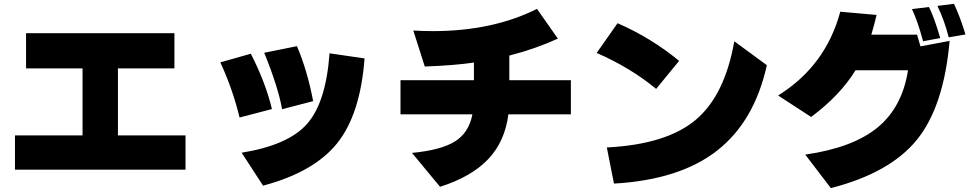

<svg xmlns="http://www.w3.org/2000/svg" viewBox="-20 -885 5040 996"><path d="M57.6 -4.9V-182.6H408.2V-530.3H115.2V-712.9H884.8V-530.3H591.8V-182.6H942.4V-4.9Z M1123 -561.5 1281.2 -606.4Q1358.4 -455.1 1390.6 -319.3L1222.7 -275.4Q1188.5 -418.9 1123 -561.5ZM1233.4 -92.8Q1475.6 -131.8 1573.2 -242.7Q1670.9 -353.5 1689.5 -608.4L1871.1 -582Q1849.6 -293 1729.5 -142.6Q1609.4 7.8 1344.7 78.1ZM1350.6 -611.3 1520.5 -645.5Q1574.2 -519.5 1604.5 -360.4L1443.4 -318.4Q1422.9 -433.6 1350.6 -611.3Z M2057.6 -292V-468.8H2438.5V-560.5Q2331.1 -544.9 2183.6 -540L2124 -726.6Q2176.8 -723.6 2225.6 -723.6Q2535.2 -723.6 2765.6 -838.9L2874 -684.6Q2755.9 -630.9 2622.1 -596.7V-468.8H2941.4V-292H2617.2Q2599.6 -151.4 2512.7 -59.6Q2425.8 32.2 2262.7 84L2117.2 -91.8Q2268.6 -106.4 2340.3 -151.4Q2412.1 -196.3 2430.7 -292Z M3075.2 -610.4 3183.6 -764.6Q3356.4 -689.5 3502.9 -569.3L3383.8 -423.8Q3252 -533.2 3075.2 -610.4ZM3127.9 -120.1Q3437.5 -135.7 3588.9 -263.2Q3740.2 -390.6 3789.1 -670.9L3958 -546.9Q3893.6 -254.9 3699.7 -103.5Q3505.9 47.9 3165 67.4Z M4016.6 -389.6Q4263.7 -543.9 4338.9 -824.2L4527.3 -807.6Q4517.6 -764.6 4500 -705.1H4737.3Q4749 -666 4754.9 -644.5L4906.2 -672.9Q4876 -331.1 4735.8 -159.2Q4595.7 12.7 4290 90.8L4157.2 -83Q4403.3 -118.2 4531.7 -223.1Q4660.2 -328.1 4690.4 -520.5H4418Q4336.9 -388.7 4187.5 -278.3ZM4710.9 -837.9 4798.8 -848.6Q4826.2 -795.9 4857.4 -687.5L4768.6 -670.9Q4741.2 -773.4 4710.9 -837.9ZM4842.8 -854.5 4928.7 -865.2Q4961.9 -794.9 4988.3 -706.1L4901.4 -691.4Q4879.9 -777.3 4842.8 -854.5Z"/></svg>

Font: GenEi M Gothic v2 Black
Style: Regular
Weight: 900
Version: Version 2.0